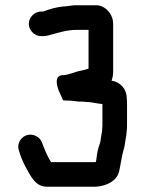

<svg xmlns="http://www.w3.org/2000/svg" viewBox="-20 -679 554 733"><path d="M137 -541H144C153 -541 163 -543 173 -546C202 -554 236 -565 273 -565H318V-417C310 -414 295 -410 288 -409C265 -405 243 -392 217 -392C196 -390 191 -371 203 -336L221 -296C229 -295 236 -295 242 -295C259 -295 276 -290 294 -291C297 -291 300 -291 305 -290C330 -290 346 -284 369 -282H371V-204C371 -199 371 -193 370 -188C370 -183 370 -179 369 -174C366 -161 365 -146 362 -133C355 -116 350 -93 348 -71L346 -61C345 -60 343 -60 342 -60H175C164 -77 154 -99 146 -120L141 -133C137 -145 129 -154 117 -160C77 -179 38 -140 53 -102L57 -89C63 -71 74 -48 83 -32C100 -2 117 34 160 34H345C389 31 427 11 435 -26C441 -51 444 -80 451 -104C457 -121 458 -142 462 -161L464 -181C465 -188 465 -196 465 -204V-282C465 -290 465 -297 464 -302C464 -340 439 -366 406 -371C410 -383 412 -393 412 -407V-588C412 -626 381 -659 347 -659H270C254 -659 247 -656 231 -655C198 -653 171 -645 145 -635H137C112 -635 90 -613 90 -588C90 -563 112 -541 137 -541Z"/></svg>

Font: Electronic
Style: ExBlk
Weight: 900
Version: Version 1.011